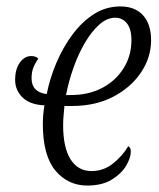

<svg xmlns="http://www.w3.org/2000/svg" viewBox="-20 -566 494 596"><path d="M251 10Q191 10 152 -36.5Q113 -83 113 -181Q113 -211 118 -239Q73 -241 50 -263.5Q27 -286 27 -318Q27 -351 41.5 -371.5Q56 -392 77 -392Q84 -392 89.5 -390Q95 -388 99 -384Q89 -370 83.5 -356Q78 -342 78 -323Q78 -280 125 -274Q135 -324 155.5 -372Q176 -420 205.5 -459.5Q235 -499 272 -522.5Q309 -546 354 -546Q399 -546 424 -518.5Q449 -491 449 -441Q449 -388 418 -341.5Q387 -295 332 -266Q277 -237 203 -237H180Q179 -224 177.5 -209Q176 -194 176 -177Q176 -108 199 -71.5Q222 -35 264 -35Q302 -35 331.5 -59Q361 -83 378 -112Q386 -109 386 -95Q386 -76 371.5 -51.5Q357 -27 327 -8.5Q297 10 251 10ZM200 -271Q255 -271 297 -293Q339 -315 363.5 -354Q388 -393 388 -441Q388 -476 374 -493.5Q360 -511 338 -511Q312 -511 288 -489.5Q264 -468 243.5 -433Q223 -398 208 -355.5Q193 -313 185 -271Z"/></svg>

Font: Noto Serif ExtraCondensed Light
Style: Italic
Weight: 300
Width: 2
Italic angle: -12°
Designer: Monotype Design Team
Foundry: Monotype Imaging Inc.
Version: Version 2.014; ttfautohint (v1.8.4.7-5d5b)